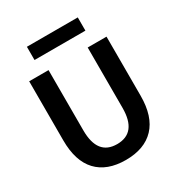

<svg xmlns="http://www.w3.org/2000/svg" viewBox="-214 -1068 1134 1219"><g transform="rotate(-30 352.5 -458.5)"><path d="M166 -830V-927H539V-830ZM211 -730V-288Q211 -105 354 -105Q498 -105 498 -288V-730H636V-297Q636 -145 562.5 -67.5Q489 10 352 10Q215 10 142 -67.5Q69 -145 69 -297V-730Z"/></g></svg>

Font: M PLUS 1p
Style: Bold
Weight: 700
Version: Version 1.062